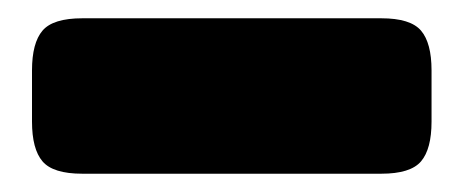

<svg xmlns="http://www.w3.org/2000/svg" viewBox="-20 -411 507 210"><path d="M15 -278V-334Q15 -364 26.5 -377.5Q38 -391 70 -391H397Q429 -391 440.5 -377.5Q452 -364 452 -334V-278Q452 -248 440.5 -234.5Q429 -221 397 -221H70Q38 -221 26.5 -234.5Q15 -248 15 -278Z"/></svg>

Font: Mitr
Style: Bold
Weight: 700
Designer: Thanarat Vachiruckul
Foundry: Cadson Demak
Version: Version 1.003